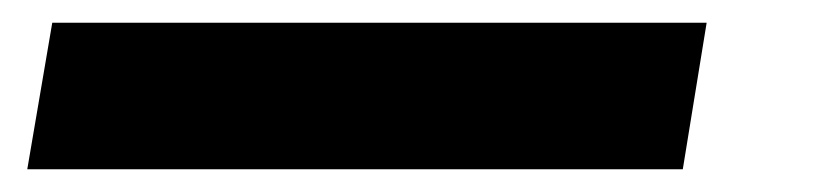

<svg xmlns="http://www.w3.org/2000/svg" viewBox="-20 19 726 169"><path d="M4 168 26 39H602L581 168Z"/></svg>

Font: DM Sans 20pt
Style: Bold Italic
Weight: 700
Italic angle: -10°
Version: Version 4.004;gftools[0.9.30]